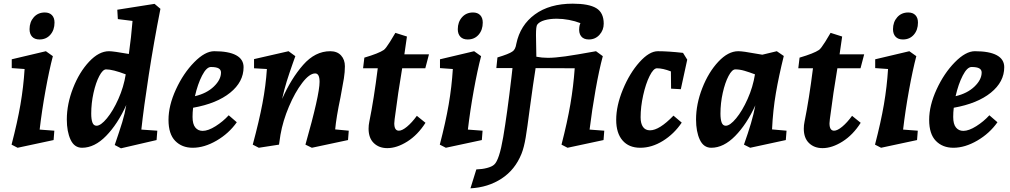

<svg xmlns="http://www.w3.org/2000/svg" viewBox="-20 -791 5503 1046"><path d="M114 -415 44 -420V-468L230 -512L268 -485Q248 -409 228 -298.5Q208 -188 196 -85L276 -79L272 -28L76 14L43 -3Q75 -126 91.5 -222Q108 -318 114 -415ZM141 -632Q141 -671 164 -697Q187 -723 224 -723Q249 -723 263 -708.5Q277 -694 277 -668Q277 -628 254.5 -602Q232 -576 195 -576Q169 -576 155 -591Q141 -606 141 -632Z M344 -140Q344 -224 378 -311Q412 -398 465.5 -455Q519 -512 574 -512Q597 -512 682 -497Q695 -589 702 -677L622 -687L619 -738L822 -770L854 -743Q818 -561 790.5 -383Q763 -205 750 -85L837 -79L833 -28L639 17L605 -1Q632 -80 646 -125.5Q660 -171 668 -219Q621 -115 558 -50.5Q495 14 427 14Q385 14 364.5 -30Q344 -74 344 -140ZM506 -106Q529 -106 562.5 -146.5Q596 -187 625 -252Q654 -317 665 -386Q594 -413 558 -413Q540 -413 521 -377Q502 -341 489.5 -285Q477 -229 477 -172Q477 -141 483.5 -123.5Q490 -106 506 -106Z M898 -138Q898 -216 938.5 -304Q979 -392 1038 -452Q1097 -512 1147 -512Q1226 -512 1266.5 -490Q1307 -468 1307 -425Q1307 -345 1234 -286Q1161 -227 1032 -204Q1029 -179 1029 -154Q1029 -115 1044 -96.5Q1059 -78 1084 -78Q1114 -78 1154.5 -103.5Q1195 -129 1226 -163L1270 -125Q1227 -64 1160 -25Q1093 14 1030 14Q971 14 934.5 -23.5Q898 -61 898 -138ZM1184 -396Q1184 -411 1171 -418.5Q1158 -426 1129 -426Q1105 -426 1081 -379.5Q1057 -333 1042 -267Q1106 -282 1145 -319.5Q1184 -357 1184 -396Z M1434 -415 1364 -419V-469L1552 -512L1589 -485L1574 -443Q1555 -389 1542 -347.5Q1529 -306 1517 -252Q1566 -363 1631.5 -437.5Q1697 -512 1779 -512Q1817 -512 1838 -489Q1859 -466 1859 -430Q1859 -399 1853.5 -364Q1848 -329 1835 -261Q1812 -152 1806 -86L1880 -79L1876 -28L1679 14L1644 -3Q1721 -274 1721 -345Q1721 -391 1697 -391Q1666 -391 1626.5 -339.5Q1587 -288 1554 -210Q1521 -132 1508 -57Q1505 -41 1500 -3L1390 14L1357 -3Q1392 -133 1410 -228.5Q1428 -324 1434 -415Z M2090 16Q2045 16 2016.5 -11.5Q1988 -39 1988 -90Q1988 -109 1992 -128Q2017 -251 2038 -419H1958L1965 -477Q2043 -500 2071 -519Q2082 -527 2104.5 -563Q2127 -599 2134 -612L2197 -592L2183 -495H2317L2297 -419H2171Q2149 -290 2130 -142L2128 -119Q2128 -79 2153 -79Q2171 -79 2197.5 -101Q2224 -123 2251 -160L2298 -122Q2256 -56 2199 -20Q2142 16 2090 16Z M2447 -415 2377 -420V-468L2563 -512L2601 -485Q2581 -409 2561 -298.5Q2541 -188 2529 -85L2609 -79L2605 -28L2409 14L2376 -3Q2408 -126 2424.5 -222Q2441 -318 2447 -415ZM2474 -632Q2474 -671 2497 -697Q2520 -723 2557 -723Q2582 -723 2596 -708.5Q2610 -694 2610 -668Q2610 -628 2587.5 -602Q2565 -576 2528 -576Q2502 -576 2488 -591Q2474 -606 2474 -632Z M3111 -419 2898 -420Q2886 -346 2865 -191Q2853 -97 2844 -42.5Q2835 12 2821 47Q2786 134 2712.5 182Q2639 230 2543 235L2575 132Q2607 131 2633.5 124Q2660 117 2672 106Q2700 82 2721.5 -44.5Q2743 -171 2766 -367L2772 -420H2684L2690 -478Q2753 -497 2771 -510Q2788 -520 2793 -553Q2814 -654 2894 -712.5Q2974 -771 3100 -771Q3188 -771 3228.5 -746.5Q3269 -722 3269 -662Q3269 -627 3246 -601.5Q3223 -576 3188 -576Q3159 -576 3145.5 -594Q3132 -612 3136 -643Q3137 -654 3142 -665Q3114 -676 3080 -682.5Q3046 -689 3013 -689Q2976 -689 2947.5 -681Q2919 -673 2907 -657Q2900 -649 2900 -600L2902 -482Q2932 -476 2965 -476Q3003 -476 3060 -484Q3117 -492 3227 -512L3264 -485Q3244 -411 3224.5 -301Q3205 -191 3192 -85L3272 -79L3268 -28L3072 14L3039 -3Q3071 -127 3087.5 -224Q3104 -321 3111 -419Z M3337 -138Q3337 -215 3373.5 -303.5Q3410 -392 3463.5 -452Q3517 -512 3564 -512Q3620 -512 3701 -503L3724 -466L3689 -305L3636 -308L3635 -402Q3591 -419 3559 -419Q3540 -419 3519 -377Q3498 -335 3484 -272Q3470 -209 3470 -152Q3470 -118 3483 -99.5Q3496 -81 3521 -81Q3572 -81 3649 -161L3694 -123Q3652 -61 3591.5 -23.5Q3531 14 3468 14Q3406 14 3371.5 -26Q3337 -66 3337 -138Z M3772 -140Q3772 -224 3806 -311Q3840 -398 3893.5 -455Q3947 -512 4002 -512Q4028 -512 4097 -499L4133 -493L4212 -512L4250 -486Q4223 -377 4207 -284Q4191 -191 4186 -86L4265 -79L4261 -28L4067 14L4033 -3Q4056 -68 4071 -118.5Q4086 -169 4095 -217Q4048 -114 3985 -50Q3922 14 3855 14Q3813 14 3792.5 -30Q3772 -74 3772 -140ZM3934 -106Q3957 -106 3990.5 -146.5Q4024 -187 4053 -252Q4082 -317 4093 -386Q4061 -398 4035.5 -405.5Q4010 -413 3986 -413Q3968 -413 3949 -377Q3930 -341 3917.5 -285Q3905 -229 3905 -172Q3905 -141 3911.5 -123.5Q3918 -106 3934 -106Z M4461 16Q4416 16 4387.5 -11.5Q4359 -39 4359 -90Q4359 -109 4363 -128Q4388 -251 4409 -419H4329L4336 -477Q4414 -500 4442 -519Q4453 -527 4475.5 -563Q4498 -599 4505 -612L4568 -592L4554 -495H4688L4668 -419H4542Q4520 -290 4501 -142L4499 -119Q4499 -79 4524 -79Q4542 -79 4568.5 -101Q4595 -123 4622 -160L4669 -122Q4627 -56 4570 -20Q4513 16 4461 16Z M4818 -415 4748 -420V-468L4934 -512L4972 -485Q4952 -409 4932 -298.5Q4912 -188 4900 -85L4980 -79L4976 -28L4780 14L4747 -3Q4779 -126 4795.5 -222Q4812 -318 4818 -415ZM4845 -632Q4845 -671 4868 -697Q4891 -723 4928 -723Q4953 -723 4967 -708.5Q4981 -694 4981 -668Q4981 -628 4958.5 -602Q4936 -576 4899 -576Q4873 -576 4859 -591Q4845 -606 4845 -632Z M5042 -138Q5042 -216 5082.5 -304Q5123 -392 5182 -452Q5241 -512 5291 -512Q5370 -512 5410.5 -490Q5451 -468 5451 -425Q5451 -345 5378 -286Q5305 -227 5176 -204Q5173 -179 5173 -154Q5173 -115 5188 -96.5Q5203 -78 5228 -78Q5258 -78 5298.5 -103.5Q5339 -129 5370 -163L5414 -125Q5371 -64 5304 -25Q5237 14 5174 14Q5115 14 5078.5 -23.5Q5042 -61 5042 -138ZM5328 -396Q5328 -411 5315 -418.5Q5302 -426 5273 -426Q5249 -426 5225 -379.5Q5201 -333 5186 -267Q5250 -282 5289 -319.5Q5328 -357 5328 -396Z"/></svg>

Font: Andada Pro ExtraBold
Style: Italic
Weight: 800
Italic angle: -6.99998°
Designer: Carolina Giovagnoli
Foundry: Huerta Tipografica
Version: Version 3.005; ttfautohint (v1.8.4)